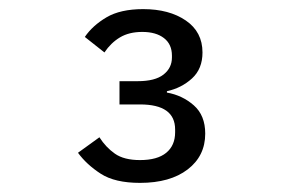

<svg xmlns="http://www.w3.org/2000/svg" viewBox="-20 -724 640 421"><path d="M282 -546Q320 -546 338.5 -560.5Q357 -575 357 -598V-602Q357 -627 339.5 -640.5Q322 -654 292 -654Q263 -654 243 -642Q223 -630 209 -609L166 -643Q183 -668 213.5 -686Q244 -704 294 -704Q351 -704 387.5 -679Q424 -654 424 -609Q424 -573 401 -552Q378 -531 346 -524V-521Q380 -515 405 -493Q430 -471 430 -431Q430 -382 391.5 -352.5Q353 -323 287 -323Q232 -323 201 -343Q170 -363 151 -389L198 -423Q212 -401 232 -387Q252 -373 287 -373Q325 -373 344.5 -389Q364 -405 364 -434V-440Q364 -495 287 -495H242V-546Z"/></svg>

Font: IBM Plex Mono
Style: Regular
Weight: 400
Monospace: yes
Designer: Mike Abbink, Paul van der Laan, Pieter van Rosmalen
Foundry: Bold Monday
Version: Version 2.3